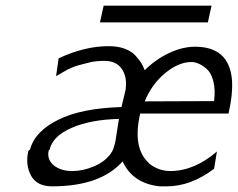

<svg xmlns="http://www.w3.org/2000/svg" viewBox="-20 -651 840 678"><path d="M333 -572 346 -631H727L714 -572ZM80 -118Q83 -120 86 -123Q103 -187 185.5 -228Q268 -269 409 -273L424 -336V-339Q429 -381 409.5 -408.5Q390 -436 349 -436Q318 -436 298 -431Q275 -425 261 -421.5Q247 -418 235.5 -413Q224 -408 219 -405.5Q214 -403 200.5 -395Q187 -387 178 -382L187 -445Q279 -488 363 -488Q396 -488 420.5 -479Q445 -470 459.5 -453.5Q474 -437 479.5 -427.5Q485 -418 491 -403Q529 -441 576.5 -463.5Q624 -486 669 -486Q788 -486 799 -371Q803 -320 787 -250H475Q447 -128 506 -75H505Q539 -47 581 -47Q666 -47 746 -116L736 -55Q654 7 569 7H544Q449 -3 413 -81Q335 7 164 7Q110 7 89.5 -31Q69 -69 80 -118ZM155 -122Q153 -120 152 -120Q145 -88 169.5 -67.5Q194 -47 236 -47Q272 -47 310.5 -63Q349 -79 370 -107Q377 -116 380.5 -126.5Q384 -137 386 -145Q388 -153 392 -180.5Q396 -208 400 -231Q302 -229 234 -200Q166 -171 155 -122ZM491 -293Q531 -293 613 -293.5Q695 -294 736 -294Q741 -334 733.5 -363.5Q726 -393 711 -406.5Q696 -420 682 -426Q668 -432 656 -432Q611 -432 563.5 -393Q516 -354 491 -293Z"/></svg>

Font: Coval
Style: ExtraLight Italic
Weight: 200
Foundry: Context Ltd
Version: Version 001.000